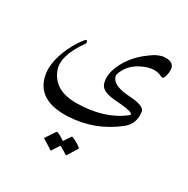

<svg xmlns="http://www.w3.org/2000/svg" viewBox="-183 -561 1130 1154"><g transform="rotate(30 382.0 16.0)"><path d="M671 -288Q610 -320 519 -269Q459 -234 436 -169Q432 -157 438 -143Q459 -95 566 -89Q674 -83 678 -44Q688 33 633 78Q489 193 306 201Q87 210 64 39Q54 -39 102 -145Q116 -174 131.5 -199Q147 -224 165 -246Q175 -258 181 -248Q186 -239 180 -230Q81 -91 116 -4Q161 109 316 106Q506 103 624 9Q634 2 625 -5Q608 -19 512 -25Q414 -31 399 -75Q383 -120 401 -174Q437 -282 542 -357Q568 -377 591 -387Q614 -397 633 -398Q724 -404 697 -305Q689 -277 671 -288ZM387 296Q389 293 395 294Q412 301 428 310Q444 319 458 331Q462 335 459 339L416 408Q414 411 408 406Q405 403 392.5 395.5Q380 388 357 375L323 428Q320 432 314 427Q310 424 294.5 414Q279 404 251 387Q247 385 250 382L294 316Q296 313 301 314Q316 319 329.5 327Q343 335 355 344Z"/></g></svg>

Font: Amiri Quran
Style: Regular
Weight: 400
Designer: Khaled Hosny
Version: Version 0.117